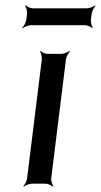

<svg xmlns="http://www.w3.org/2000/svg" viewBox="-20 -685 376 716"><path d="M171 -20 226 -464C227 -473 235 -488 241 -493L239 -495C233 -490 217 -484 208 -484H158C149 -484 135 -490 131 -495L129 -493C133 -488 137 -473 136 -464L81 -20C80 -11 73 4 67 9L69 11C74 6 90 0 99 0H149C158 0 172 6 177 11L179 9C175 4 170 -11 171 -20ZM319 -611 322 -634C323 -643 331 -658 336 -663L335 -665C329 -660 313 -654 304 -654H103C94 -654 80 -660 76 -665L73 -663C78 -658 82 -643 81 -634L78 -611C77 -602 69 -587 63 -582L65 -580C71 -585 87 -591 96 -591H297C306 -591 320 -585 324 -580L326 -582C322 -587 318 -602 319 -611Z"/></svg>

Font: Gamestation Storm Oblique 
Style: Italic
Weight: 400
Designer: Jonas Hecksher
Foundry: Jonas Hecksher, Playtypeª, e-types AS
Version: Version 1.003